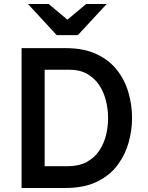

<svg xmlns="http://www.w3.org/2000/svg" viewBox="-20 -941 741 961"><path d="M88 0V-700H309Q400 -700 463.2 -670.2Q526.5 -640.5 565.8 -590.2Q605 -540 623 -477.5Q641 -415 641 -350Q641 -290 624 -228.5Q607 -167 568.5 -115Q530 -63 465.5 -31.5Q401 0 305 0ZM203.5 -109H317.5Q375 -109 414 -130.2Q453 -151.5 476.8 -187Q500.5 -222.5 510.8 -265Q521 -307.5 521 -350Q521 -395 510 -438.2Q499 -481.5 475.8 -516Q452.5 -550.5 416 -571.2Q379.5 -592 328.5 -592H203.5ZM264 -765 120 -921H223.5L317.5 -842.5L411 -921H514L369.5 -765Z"/></svg>

Font: Overpass SemiBold
Style: Regular
Weight: 600
Designer: Delve Withrington, Dave Bailey, Thomas Jockin
Foundry: Delve Fonts LLC
Version: Version 4.000